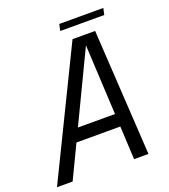

<svg xmlns="http://www.w3.org/2000/svg" viewBox="-169 -952 935 1061"><g transform="rotate(-20 298.5 -422.0)"><path d="M-17.5 0 343 -739.5H476L520.5 0H436L401 -684H402L74.5 0ZM130.5 -195.5 144.5 -270.5H474L460 -195.5ZM294.5 -805 303 -843.5H562L553.5 -805Z"/></g></svg>

Font: Epilogue
Style: Italic
Weight: 400
Italic angle: -12°
Designer: Tyler Finck
Foundry: Etcetera Type Co
Version: Version 2.112